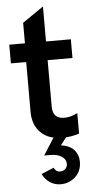

<svg xmlns="http://www.w3.org/2000/svg" viewBox="-63 -746 504 1044"><g transform="rotate(-5 188.5 -224.0)"><path d="M256.5 10Q180.5 10 138.2 -32.2Q96 -74.5 96 -145.5V-417.5H12.5V-519.5H98V-631.5L213 -710.5V-519.5H348.5V-417.5H213V-163.5Q213 -97.5 276 -97.5Q311.5 -97.5 348.5 -116.5V-5Q332.5 1 307.2 5.5Q282 10 256.5 10ZM225 261Q192.5 261 165.8 242.8Q139 224.5 126.5 196.5L194.5 168Q198.5 178 207.2 184.8Q216 191.5 228 191.5Q245.5 191.5 256.8 180.5Q268 169.5 268 152.5Q268 128 244.2 112.8Q220.5 97.5 184 97.5H149L210.5 1H282.5L244.5 50Q292.5 57 316 83.2Q339.5 109.5 339.5 148.5Q339.5 199 305.5 230Q271.5 261 225 261Z"/></g></svg>

Font: Acari Sans
Style: Bold
Weight: 700
Designer: Alfredo Marco Pradil and Stefan Peev (font) & Cristiano Sobral (main changes)
Foundry: Alfredo Marco Pradil and Stefan Peev (font) & Cristiano Sobral (main changes)
Version: Version 1.063; ttfautohint (v1.8.3)